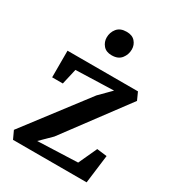

<svg xmlns="http://www.w3.org/2000/svg" viewBox="-191 -910 928 1021"><g transform="rotate(30 273.5 -400.0)"><path d="M382.5 -495.5 149.5 -488 127.5 -392H62V-555.5H494.5L515.5 -509L229.5 -125L162.5 -59L408.5 -68.5L460.5 -181.5L522 -174L500 0H48L25.5 -48.5L314 -426.5ZM276.5 -651.5Q242.5 -651.5 224.8 -672.5Q207 -693.5 207 -721Q207 -752.5 226.2 -776.2Q245.5 -800 284.5 -800H285.5Q319.5 -800 337.2 -779.8Q355 -759.5 355 -732Q355 -700.5 335.8 -676Q316.5 -651.5 277.5 -651.5Z"/></g></svg>

Font: Merriweather SemiBold
Style: Regular
Weight: 600
Version: Version 2.100